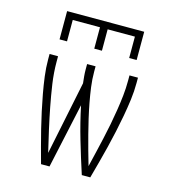

<svg xmlns="http://www.w3.org/2000/svg" viewBox="-110 -830 820 919"><g transform="rotate(15 300.0 -370.0)"><path d="M220 0H178Q167 -40 156 -81Q145 -122 135 -162.5Q125 -203 116 -244.5Q107 -286 99.5 -327Q92 -368 86.5 -410Q81 -452 81 -494V-520H123V-494Q123 -439 131 -384.5Q139 -330 149.5 -276Q160 -222 172 -168.5Q184 -115 197 -61L272 -426Q270 -443 268.5 -460Q267 -477 267 -494V-520H309V-494Q309 -456 314 -418.5Q319 -381 326 -344Q333 -307 341.5 -270Q350 -233 359.5 -196.5Q369 -160 379 -123.5Q389 -87 400 -50Q409 -87 417.5 -123.5Q426 -160 434.5 -197Q443 -234 450 -270.5Q457 -307 463 -344.5Q469 -382 473 -419Q477 -456 477 -494V-520H519V-494Q519 -452 513.5 -410Q508 -368 500.5 -327Q493 -286 484 -244.5Q475 -203 465 -162.5Q455 -122 444 -81Q433 -40 422 0H380Q354 -80 330.5 -160Q307 -240 290 -322ZM109 -600V-740H491V-600H454V-706H319V-600H281V-706H146V-600Z"/></g></svg>

Font: Iosevka Extralight Extended
Style: Regular
Weight: 200
Width: 7
Monospace: yes
Designer: Belleve Invis
Foundry: Belleve Invis
Version: Version 32.5.0; ttfautohint (v1.8.4)